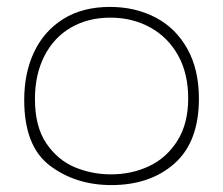

<svg xmlns="http://www.w3.org/2000/svg" viewBox="-20 -535 645 555"><path d="M50 -246Q50 -325 79 -385.5Q108 -446 163.5 -480.5Q219 -515 298 -515Q371 -515 429.5 -484.5Q488 -454 521.5 -394Q555 -334 555 -250Q555 -125 484.5 -62.5Q414 0 302 0Q199 0 124.5 -56Q50 -112 50 -246ZM524 -251Q524 -322 495 -374.5Q466 -427 414.5 -455.5Q363 -484 299 -484Q234 -484 184.5 -455Q135 -426 108 -372.5Q81 -319 81 -249Q81 -169 114 -120.5Q147 -72 196.5 -51.5Q246 -31 301 -31Q361 -31 411.5 -55Q462 -79 493 -128.5Q524 -178 524 -251Z"/></svg>

Font: Mali ExtraLight
Style: Regular
Weight: 275
Version: Version 1.000; ttfautohint (v1.6)